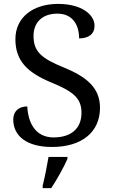

<svg xmlns="http://www.w3.org/2000/svg" viewBox="-20 -744 584 985"><path d="M247 10C397 10 493 -64 493 -191C493 -294 424 -350 307 -398C191 -445 152 -480 152 -560C152 -629 197 -674 274 -674C358 -674 386 -609 386 -547C434 -547 465 -569 465 -612C465 -670 397 -724 278 -724C152 -724 59 -657 59 -543C59 -433 119 -372 243 -321C360 -273 398 -238 398 -165C398 -84 344 -39 255 -39C161 -39 124 -115 120 -198C74 -198 48 -171 48 -131C48 -47 116 10 247 10ZM199 208V221H243C271 179 308 113 326 71V61H229C221 109 210 164 199 208Z"/></svg>

Font: Noto Serif
Style: Regular
Weight: 400
Designer: Monotype Design Team
Foundry: Monotype Imaging Inc.
Version: Version 2.015